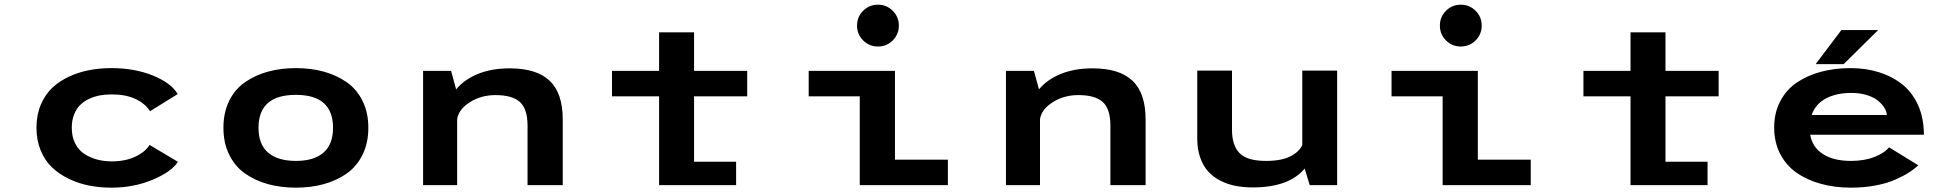

<svg xmlns="http://www.w3.org/2000/svg" viewBox="-20 -810 8540 840"><path d="M758.5 -102Q730.5 -58.5 648 -23.8Q565.5 11 467.5 11Q417 11 370.8 2Q324.5 -7 282 -27.2Q239.5 -47.5 208 -77.2Q176.5 -107 158 -151.8Q139.5 -196.5 139.5 -251Q139.5 -306.5 158.2 -351.2Q177 -396 208.2 -425.5Q239.5 -455 282 -474.8Q324.5 -494.5 370.8 -503.2Q417 -512 467.5 -512Q569 -512 649 -479.5Q729 -447 757.5 -398.5L636.5 -323.5Q614 -358 571.8 -377.5Q529.5 -397 469 -397Q442.5 -397 418.2 -392.8Q394 -388.5 371 -378Q348 -367.5 331.2 -351.2Q314.5 -335 304.2 -309.2Q294 -283.5 294 -251Q294 -211.5 309.2 -181.8Q324.5 -152 350.2 -135.8Q376 -119.5 405.8 -111.8Q435.5 -104 469 -104Q528 -104 571.8 -124.5Q615.5 -145 634.5 -176Z M1396.8 -4.5Q1340.5 11 1274.5 11Q1208.5 11 1152.2 -4.5Q1096 -20 1052 -51Q1008 -82 982.8 -133.2Q957.5 -184.5 957.5 -251Q957.5 -317.5 982.5 -368.5Q1007.5 -419.5 1051.8 -450.2Q1096 -481 1152.2 -496.5Q1208.5 -512 1274.5 -512Q1340.5 -512 1396.8 -496.5Q1453 -481 1497 -450.2Q1541 -419.5 1566.2 -368.5Q1591.5 -317.5 1591.5 -251Q1591.5 -184.5 1566.2 -133.2Q1541 -82 1497 -51Q1453 -20 1396.8 -4.5ZM1437 -251Q1437 -395 1274.5 -395Q1111 -395 1111 -251Q1111 -177.5 1153.5 -141.8Q1196 -106 1274.5 -106Q1353 -106 1395 -142Q1437 -178 1437 -251Z M1831 0V-500H1953.5L1975.5 -419Q2011.5 -462.5 2071.5 -486.8Q2131.5 -511 2209.5 -511Q2328 -511 2385 -456.5Q2442 -402 2442 -287.5V0H2288V-260.5Q2288 -333 2254.8 -363.5Q2221.5 -394 2147.5 -394Q2084.5 -394 2035.2 -362.5Q1986 -331 1980 -288.5V0Z M2657.5 -388.5V-500H2863.5V-668.5H3016.5V-500H3249V-388.5H3016.5V-102.5H3200.5V0H2863.5V-388.5Z M3885.8 -633.2Q3859 -606.5 3821 -606.5Q3783 -606.5 3756.2 -633.2Q3729.5 -660 3729.5 -698Q3729.5 -736 3756.2 -762.8Q3783 -789.5 3821 -789.5Q3859 -789.5 3885.8 -762.8Q3912.5 -736 3912.5 -698Q3912.5 -660 3885.8 -633.2ZM3895.5 -111.5H4127V0H3741.5V-388.5H3518V-500H3895.5Z M4381 0V-500H4503.5L4525.5 -419Q4561.5 -462.5 4621.5 -486.8Q4681.5 -511 4759.5 -511Q4878 -511 4935 -456.5Q4992 -402 4992 -287.5V0H4838V-260.5Q4838 -333 4804.8 -363.5Q4771.5 -394 4697.5 -394Q4634.5 -394 4585.2 -362.5Q4536 -331 4530 -288.5V0Z M5460.5 10Q5420.5 10 5385.8 3.2Q5351 -3.5 5319.8 -19.2Q5288.5 -35 5266.2 -59.2Q5244 -83.5 5231 -120.2Q5218 -157 5218 -203.5V-501H5370V-241.5Q5370 -174 5403 -140Q5436 -106 5519 -106Q5588 -106 5627 -126.8Q5666 -147.5 5677.5 -176.5V-501H5830V0H5710L5688 -72.5Q5619 10 5460.5 10Z M6435.8 -633.2Q6409 -606.5 6371 -606.5Q6333 -606.5 6306.2 -633.2Q6279.5 -660 6279.5 -698Q6279.5 -736 6306.2 -762.8Q6333 -789.5 6371 -789.5Q6409 -789.5 6435.8 -762.8Q6462.5 -736 6462.5 -698Q6462.5 -660 6435.8 -633.2ZM6445.5 -111.5H6677V0H6291.5V-388.5H6068V-500H6445.5Z M6907.5 -388.5V-500H7113.5V-668.5H7266.5V-500H7499V-388.5H7266.5V-102.5H7450.5V0H7113.5V-388.5Z M7923.5 -529.5 8036 -678.5H8197L8046 -529.5ZM8372.5 -87Q8355.5 -70.5 8331.2 -55Q8307 -39.5 8271.2 -23.8Q8235.5 -8 8185.2 1.5Q8135 11 8078 11Q8007 11 7946.2 -5.8Q7885.5 -22.5 7839.8 -54.5Q7794 -86.5 7768 -137.2Q7742 -188 7742 -252.5Q7742 -316.5 7768.5 -367Q7795 -417.5 7841 -448.8Q7887 -480 7946.8 -496Q8006.5 -512 8076 -512Q8143 -512 8200.5 -494Q8258 -476 8302.2 -441Q8346.5 -406 8371.8 -349.5Q8397 -293 8397 -220.5H7899.5Q7909.5 -165 7956 -135.5Q8002.5 -106 8078 -106Q8137 -106 8181.2 -123.5Q8225.5 -141 8244.5 -165.5ZM8079.5 -403.5Q8015 -403.5 7969 -379.5Q7923 -355.5 7906 -307H8235Q8234 -322.5 8224.2 -338.5Q8214.5 -354.5 8196.2 -369.5Q8178 -384.5 8147.5 -394Q8117 -403.5 8079.5 -403.5Z"/></svg>

Font: League Mono Wide SemiBold
Style: Regular
Weight: 600
Width: 8
Designer: Tyler Finck
Foundry: The League of Moveable Type / Tyler Finck
Version: Version 2.210